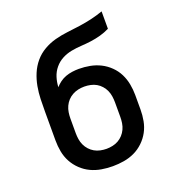

<svg xmlns="http://www.w3.org/2000/svg" viewBox="-135 -841 869 955"><g transform="rotate(-20 300.0 -363.5)"><path d="M300 8Q270 8 240.5 3Q211 -2 184.5 -14.5Q158 -27 136 -48Q114 -69 100 -95Q86 -121 80.5 -150.5Q75 -180 75 -210V-287Q75 -306 75 -324.5Q75 -343 75 -362Q75 -396 76 -429Q77 -462 83 -495Q89 -528 102 -559Q115 -590 136.5 -615.5Q158 -641 187.5 -658Q217 -675 249 -683.5Q281 -692 314.5 -696Q348 -700 381 -704.5Q414 -709 446.5 -716.5Q479 -724 510 -735V-643Q486 -631 460.5 -624Q435 -617 409 -613.5Q383 -610 356.5 -608.5Q330 -607 303.5 -602Q277 -597 253.5 -584.5Q230 -572 213 -551.5Q196 -531 188 -505.5Q180 -480 179 -454Q190 -467 204.5 -477.5Q219 -488 235.5 -494Q252 -500 270 -502.5Q288 -505 305 -505Q335 -505 364 -499.5Q393 -494 419 -481Q445 -468 466.5 -447Q488 -426 501 -400Q514 -374 519.5 -345Q525 -316 525 -287V-210Q525 -180 519.5 -150.5Q514 -121 500 -95Q486 -69 464 -48Q442 -27 415.5 -14.5Q389 -2 359.5 3Q330 8 300 8ZM300 -84Q316 -84 332.5 -87.5Q349 -91 363 -99Q377 -107 388 -119Q399 -131 406 -146Q413 -161 415.5 -177.5Q418 -194 418 -210V-287Q418 -303 415.5 -319.5Q413 -336 406.5 -350.5Q400 -365 389 -377.5Q378 -390 364 -398Q350 -406 333.5 -409.5Q317 -413 301 -413Q284 -413 268 -409.5Q252 -406 237.5 -398Q223 -390 212 -378Q201 -366 194 -351Q187 -336 184.5 -319.5Q182 -303 182 -287V-210Q182 -194 184.5 -177.5Q187 -161 194 -146Q201 -131 212 -119Q223 -107 237 -99Q251 -91 267.5 -87.5Q284 -84 300 -84Z"/></g></svg>

Font: Iosevka SS04 Semibold Extended
Style: Regular
Weight: 600
Width: 7
Monospace: yes
Designer: Belleve Invis
Foundry: Belleve Invis
Version: Version 19.0.0; ttfautohint (v1.8.4)